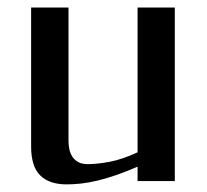

<svg xmlns="http://www.w3.org/2000/svg" viewBox="-20 -480 549 509"><path d="M344.7 -38.1Q313 -24.4 286.6 -15.4Q260.3 -6.3 237.5 -1Q214.8 4.4 194.8 6.6Q174.8 8.8 156.7 8.8Q110.8 8.8 86.7 -14.9Q62.5 -38.6 62.5 -91.8V-460H161.6V-106.9Q161.6 -95.7 163.8 -84.7Q166 -73.7 171.6 -64.9Q177.2 -56.2 187 -50.5Q196.8 -44.9 212.4 -44.9Q237.3 -44.9 270.3 -51Q303.2 -57.1 344.7 -76.2V-460H443.4V0H344.7Z"/></svg>

Font: Federo
Style: Regular
Weight: 400
Designer: Olexa M. Volochay | Cyreal.org
Foundry: Olexa M. Volochay | Cyreal.org
Version: Version 1.000